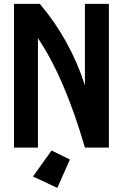

<svg xmlns="http://www.w3.org/2000/svg" viewBox="-20 -752 626 978"><path d="M272 205.1 147.9 147 242.7 14.6 335.9 60.5ZM51.3 0V-732.4H183.1Q338.4 -547.9 412.6 -317.4V-732.4H534.7V0H412.6Q309.1 -356.4 173.3 -557.6V0Z"/></svg>

Font: Consola Mono
Style: Bold
Weight: 700
Monospace: yes
Designer: Wojciech Kalinowski "wmk69" (wmk69@o2.pl)
Foundry: Wojciech Kalinowski "wmk69" (wmk69@o2.pl)
Version: Version 2.1.0